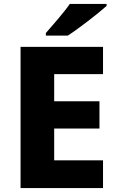

<svg xmlns="http://www.w3.org/2000/svg" viewBox="-20 -951 595 971"><path d="M519 -921V-931H333C302 -886 244 -821 212 -784V-771H323C376 -805 477 -883 519 -921ZM501 0V-140H254V-301H483V-439H254V-576H501V-714H84V0Z"/></svg>

Font: Noto Sans Arabic ExtBd
Style: Regular
Weight: 800
Designer: Monotype Design Team, Nadine Chahine, Nizar Qandah and Khaled Hosny
Foundry: Monotype Imaging Inc.
Version: Version 2.012